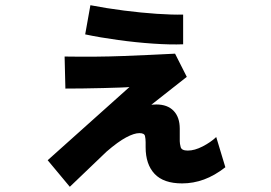

<svg xmlns="http://www.w3.org/2000/svg" viewBox="-20 -650 1040 737"><path d="M683 -480Q635 -478 568.5 -482.5Q502 -487 433 -496.5Q364 -506 307 -518L327 -630Q389 -618 455.5 -609.5Q522 -601 581.5 -597Q641 -593 683 -594ZM248 67 163 -35 477 -316Q471 -315 443 -314Q415 -313 376.5 -312Q338 -311 298.5 -310.5Q259 -310 231 -310L228 -433Q350 -431 453 -435Q556 -439 652 -444L697 -355L561 -248Q571 -249 580 -249Q623 -249 646.5 -224.5Q670 -200 670 -156V-108Q670 -99 673.5 -85.5Q677 -72 701 -72Q727 -72 758 -88Q789 -104 810 -124L845 -8Q804 24 763 39Q722 54 679 54Q608 54 573.5 17.5Q539 -19 539 -85V-104Q539 -117 536.5 -128Q534 -139 515 -139Q495 -139 464 -122.5Q433 -106 389 -68Z"/></svg>

Font: Murecho ExtraBold
Style: Regular
Weight: 800
Designer: Neil Summerour
Foundry: Positype
Version: Version 1.010; ttfautohint (v1.8.3)